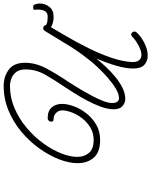

<svg xmlns="http://www.w3.org/2000/svg" viewBox="93 -766 842 1069"><g transform="rotate(-90 514.5 -232.0)"><path d="M739 169Q709 169 688 150.5Q667 132 667 87Q667 48 682.5 -6Q698 -60 723 -117Q703 -93 677 -65Q651 -37 621.5 -12.5Q592 12 560.5 28Q529 44 496 44Q477 44 458.5 29Q440 14 440 -20Q440 -53 454.5 -92.5Q469 -132 490 -171Q511 -210 531 -241.5Q551 -273 561 -288Q599 -344 630.5 -398Q662 -452 662 -511Q662 -545 647.5 -563.5Q633 -582 611.5 -590Q590 -598 570 -598Q505 -598 446 -572.5Q387 -547 337.5 -505.5Q288 -464 251.5 -414Q215 -364 195 -314Q175 -264 175 -223Q175 -184 197.5 -158Q220 -132 269 -132Q308 -132 338.5 -150.5Q369 -169 390.5 -197Q412 -225 423 -255Q434 -285 434 -307Q434 -327 420 -341Q406 -355 386 -355Q371 -355 371 -368Q371 -376 376.5 -382Q382 -388 392 -388Q431 -388 450.5 -365.5Q470 -343 470 -308Q470 -278 456.5 -241.5Q443 -205 417 -172Q391 -139 354 -117.5Q317 -96 269 -96Q201 -96 170.5 -131.5Q140 -167 140 -221Q140 -269 161.5 -324.5Q183 -380 222 -434.5Q261 -489 314.5 -534Q368 -579 433 -606Q498 -633 570 -633Q623 -633 661 -604.5Q699 -576 699 -514Q699 -454 666.5 -393.5Q634 -333 591 -270Q587 -263 574 -243Q561 -223 544.5 -194.5Q528 -166 512 -135.5Q496 -105 485.5 -77Q475 -49 475 -30Q475 9 502 9Q525 9 554.5 -8.5Q584 -26 614.5 -52.5Q645 -79 671.5 -107Q698 -135 714 -156Q738 -186 756 -211.5Q774 -237 790.5 -263.5Q807 -290 827.5 -324Q848 -358 877 -405Q882 -413 891 -413Q899 -413 904 -408Q909 -403 909 -395Q909 -393 907 -387Q879 -339 844.5 -280Q810 -221 779 -158Q748 -95 727 -33.5Q706 28 703 81Q702 109 713.5 121.5Q725 134 742 134Q759 134 779 125.5Q799 117 817 105Q835 93 844 83Q850 77 856 77Q863 77 868 82.5Q873 88 873 96Q873 102 868 107Q847 131 810 150Q773 169 739 169ZM955 -355Q938 -355 924.5 -358.5Q911 -362 900 -368Q894 -372 891.5 -377.5Q889 -383 889 -387Q889 -392 891.5 -396.5Q894 -401 898 -401Q900 -401 902.5 -400.5Q905 -400 907 -398Q919 -391 930.5 -389.5Q942 -388 955 -388Q979 -388 987 -404Q995 -420 995 -439Q995 -444 995 -449.5Q995 -455 994 -459V-462Q994 -469 1006 -469Q1011 -469 1015.5 -468Q1020 -467 1021 -465Q1029 -449 1029 -431Q1029 -403 1010.5 -379Q992 -355 955 -355Z"/></g></svg>

Font: Meow Script
Style: Regular
Weight: 400
Designer: Robert E. Leuschke
Foundry: Robert E. Leuschke
Version: Version 1.010; ttfautohint (v1.8.3)